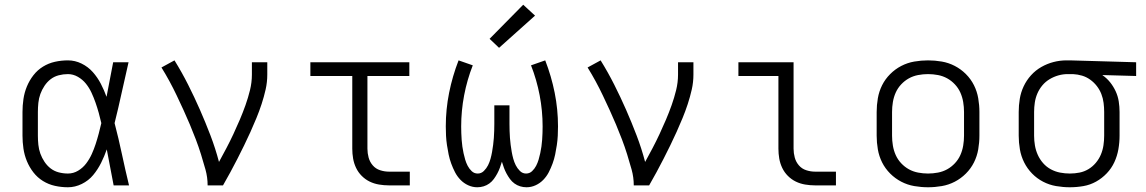

<svg xmlns="http://www.w3.org/2000/svg" viewBox="-20 -783 4840 811"><path d="M267 8Q239 8 212 2Q185 -4 161.5 -18.5Q138 -33 121 -55Q104 -77 93.5 -102.5Q83 -128 79 -155.5Q75 -183 75 -210V-310Q75 -337 79 -364.5Q83 -392 93.5 -417.5Q104 -443 121 -465Q138 -487 161.5 -501.5Q185 -516 212 -522Q239 -528 267 -528Q297 -528 324.5 -514.5Q352 -501 372 -478.5Q392 -456 406 -429Q420 -402 430 -374Q437 -410 444 -447Q451 -484 458 -520H523Q508 -456 494 -391.5Q480 -327 464 -263Q481 -198 495 -132Q509 -66 525 0H460Q453 -38 445.5 -76Q438 -114 431 -152Q421 -123 407 -95Q393 -67 373.5 -43.5Q354 -20 325.5 -6Q297 8 267 8ZM267 -50Q290 -50 310 -62Q330 -74 344 -92.5Q358 -111 367.5 -132Q377 -153 384 -174.5Q391 -196 397 -218.5Q403 -241 408 -263Q403 -285 397 -306.5Q391 -328 383.5 -349.5Q376 -371 366.5 -391.5Q357 -412 343 -429.5Q329 -447 309 -458.5Q289 -470 267 -470Q247 -470 228 -465Q209 -460 194 -448.5Q179 -437 168 -420.5Q157 -404 150.5 -386Q144 -368 142 -348.5Q140 -329 140 -310V-210Q140 -191 142 -171.5Q144 -152 150.5 -134Q157 -116 168 -99.5Q179 -83 194 -71.5Q209 -60 228 -55Q247 -50 267 -50Z M857 0Q857 -34 848 -66.5Q839 -99 829 -131Q819 -163 807 -194.5Q795 -226 782 -257Q769 -288 755 -318.5Q741 -349 726.5 -379.5Q712 -410 696 -439.5Q680 -469 662 -498L717 -528Q748 -478 774.5 -425.5Q801 -373 824.5 -319.5Q848 -266 869 -211Q890 -156 905 -99Q921 -128 936.5 -157.5Q952 -187 966 -217Q980 -247 993 -277.5Q1006 -308 1017 -339Q1028 -370 1036 -402.5Q1044 -435 1044 -468V-520H1109V-468Q1109 -436 1102 -405Q1095 -374 1085 -343.5Q1075 -313 1063 -284Q1051 -255 1038 -226Q1025 -197 1011 -168.5Q997 -140 982.5 -111.5Q968 -83 953 -55.5Q938 -28 922 0Z M1622 0Q1602 0 1581 -3.5Q1560 -7 1541.5 -16Q1523 -25 1508 -40Q1493 -55 1484 -74Q1475 -93 1471.5 -113.5Q1468 -134 1468 -155V-462H1291V-520H1709V-462H1532V-155Q1532 -136 1537 -117.5Q1542 -99 1554.5 -84.5Q1567 -70 1585.5 -64Q1604 -58 1622 -58H1711V0Z M1996 8Q1976 8 1957.5 -0.5Q1939 -9 1925 -23.5Q1911 -38 1902 -55.5Q1893 -73 1886 -92Q1879 -111 1875 -130.5Q1871 -150 1868 -170Q1865 -190 1864 -209.5Q1863 -229 1863 -249Q1863 -321 1877 -391Q1891 -461 1917 -528L1977 -507Q1953 -446 1940.5 -380.5Q1928 -315 1928 -249Q1928 -235 1928.5 -221Q1929 -207 1930 -192.5Q1931 -178 1933 -164Q1935 -150 1938 -136Q1941 -122 1945 -108.5Q1949 -95 1955.5 -82.5Q1962 -70 1972.5 -60Q1983 -50 1998 -50Q2013 -50 2024 -61Q2035 -72 2041.5 -85Q2048 -98 2052 -112.5Q2056 -127 2058.5 -141.5Q2061 -156 2063 -171Q2065 -186 2066 -200.5Q2067 -215 2067.5 -230Q2068 -245 2068 -260V-338H2132V-260Q2132 -245 2132.5 -230Q2133 -215 2134 -200.5Q2135 -186 2137 -171Q2139 -156 2141.5 -141.5Q2144 -127 2148 -112.5Q2152 -98 2158.5 -85Q2165 -72 2176 -61Q2187 -50 2202 -50Q2217 -50 2227.5 -60Q2238 -70 2244.5 -82.5Q2251 -95 2255 -108.5Q2259 -122 2262 -136Q2265 -150 2267 -164Q2269 -178 2270 -192.5Q2271 -207 2271.5 -221Q2272 -235 2272 -249Q2272 -315 2259.5 -380.5Q2247 -446 2223 -507L2283 -528Q2309 -461 2323 -391Q2337 -321 2337 -249Q2337 -229 2336 -209.5Q2335 -190 2332 -170Q2329 -150 2325 -130.5Q2321 -111 2314 -92Q2307 -73 2298 -55.5Q2289 -38 2275 -23.5Q2261 -9 2242.5 -0.5Q2224 8 2204 8Q2190 8 2177 4Q2164 0 2153 -8Q2142 -16 2134 -27Q2126 -38 2119.5 -50Q2113 -62 2108.5 -74.5Q2104 -87 2100 -100Q2096 -87 2091.5 -74.5Q2087 -62 2080.5 -50Q2074 -38 2066 -27Q2058 -16 2047 -8Q2036 0 2023 4Q2010 8 1996 8ZM2088 -581 2048 -619 2190 -763 2240 -717Z M2657 0Q2657 -34 2648 -66.5Q2639 -99 2629 -131Q2619 -163 2607 -194.5Q2595 -226 2582 -257Q2569 -288 2555 -318.5Q2541 -349 2526.5 -379.5Q2512 -410 2496 -439.5Q2480 -469 2462 -498L2517 -528Q2548 -478 2574.5 -425.5Q2601 -373 2624.5 -319.5Q2648 -266 2669 -211Q2690 -156 2705 -99Q2721 -128 2736.5 -157.5Q2752 -187 2766 -217Q2780 -247 2793 -277.5Q2806 -308 2817 -339Q2828 -370 2836 -402.5Q2844 -435 2844 -468V-520H2909V-468Q2909 -436 2902 -405Q2895 -374 2885 -343.5Q2875 -313 2863 -284Q2851 -255 2838 -226Q2825 -197 2811 -168.5Q2797 -140 2782.5 -111.5Q2768 -83 2753 -55.5Q2738 -28 2722 0Z M3422 0Q3402 0 3381 -3.5Q3360 -7 3341.5 -16Q3323 -25 3308 -40Q3293 -55 3284 -74Q3275 -93 3271.5 -113.5Q3268 -134 3268 -155V-462H3099V-520H3332V-155Q3332 -136 3337 -117.5Q3342 -99 3354.5 -84.5Q3367 -70 3385.5 -64Q3404 -58 3422 -58H3511V0Z M3900 8Q3871 8 3842 3Q3813 -2 3787 -15.5Q3761 -29 3740 -50Q3719 -71 3706 -97Q3693 -123 3688 -152Q3683 -181 3683 -210V-310Q3683 -339 3688 -368Q3693 -397 3706 -423Q3719 -449 3740 -470Q3761 -491 3787 -504.5Q3813 -518 3842 -523Q3871 -528 3900 -528Q3929 -528 3958 -523Q3987 -518 4013 -504.5Q4039 -491 4060 -470Q4081 -449 4094 -423Q4107 -397 4112 -368Q4117 -339 4117 -310V-210Q4117 -181 4112 -152Q4107 -123 4094 -97Q4081 -71 4060 -50Q4039 -29 4013 -15.5Q3987 -2 3958 3Q3929 8 3900 8ZM3900 -50Q3921 -50 3942 -54Q3963 -58 3981 -68Q3999 -78 4013.5 -93.5Q4028 -109 4036.5 -128Q4045 -147 4048.5 -168Q4052 -189 4052 -210V-310Q4052 -331 4048.5 -352Q4045 -373 4036.5 -392Q4028 -411 4013.5 -426.5Q3999 -442 3981 -452Q3963 -462 3942 -466Q3921 -470 3900 -470Q3879 -470 3858 -466Q3837 -462 3819 -452Q3801 -442 3786.5 -426.5Q3772 -411 3763.5 -392Q3755 -373 3751.5 -352Q3748 -331 3748 -310V-210Q3748 -189 3751.5 -168Q3755 -147 3763.5 -128Q3772 -109 3786.5 -93.5Q3801 -78 3819 -68Q3837 -58 3858 -54Q3879 -50 3900 -50Z M4499 8Q4470 8 4441 3Q4412 -2 4386 -15.5Q4360 -29 4339.5 -50Q4319 -71 4306 -97Q4293 -123 4288 -152Q4283 -181 4283 -210V-310Q4283 -338 4287.5 -365.5Q4292 -393 4304 -418.5Q4316 -444 4335 -465Q4354 -486 4378.5 -500Q4403 -514 4430 -521Q4457 -528 4485 -528Q4489 -528 4492.5 -528Q4496 -528 4500 -528L4779 -520V-462L4636 -466Q4655 -453 4669 -435.5Q4683 -418 4692.5 -397.5Q4702 -377 4705.5 -354.5Q4709 -332 4709 -310V-210Q4709 -181 4704 -152.5Q4699 -124 4687 -98Q4675 -72 4655 -51Q4635 -30 4610 -16Q4585 -2 4556.5 3Q4528 8 4499 8ZM4499 -50Q4520 -50 4540 -54Q4560 -58 4577.5 -68.5Q4595 -79 4608.5 -95Q4622 -111 4630 -130Q4638 -149 4641 -169.5Q4644 -190 4644 -210V-310Q4644 -329 4641.5 -348.5Q4639 -368 4632 -386Q4625 -404 4613 -419.5Q4601 -435 4585 -446.5Q4569 -458 4550.5 -463.5Q4532 -469 4512 -470H4500Q4497 -470 4494.5 -470Q4492 -470 4490 -470Q4470 -470 4450.5 -464.5Q4431 -459 4413.5 -448.5Q4396 -438 4383 -422.5Q4370 -407 4362 -388.5Q4354 -370 4351 -350Q4348 -330 4348 -310V-210Q4348 -189 4351.5 -168.5Q4355 -148 4363.5 -129Q4372 -110 4386 -94Q4400 -78 4418.5 -68Q4437 -58 4457.5 -54Q4478 -50 4499 -50Z"/></svg>

Font: Iosevka SS04 Light Extended
Style: Regular
Weight: 300
Width: 7
Monospace: yes
Designer: Belleve Invis
Foundry: Belleve Invis
Version: Version 19.0.0; ttfautohint (v1.8.4)